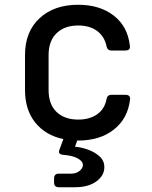

<svg xmlns="http://www.w3.org/2000/svg" viewBox="-20 -580 640 806"><path d="M227 206Q207 206 207 186V169Q207 149 227 149H278Q300 149 314 137.5Q328 126 328 113Q328 97 306.5 85Q285 73 246 70Q221 68 230 47L246 4Q171 -12 128 -65.5Q85 -119 85 -202V-349Q85 -447 146 -503.5Q207 -560 308 -560Q399 -560 457.5 -514.5Q516 -469 525 -389Q529 -368 506 -368H448Q430 -368 427 -387Q418 -428 387 -450.5Q356 -473 308 -473Q251 -473 217.5 -440.5Q184 -408 184 -349V-202Q184 -142 217.5 -110Q251 -78 308 -78Q356 -78 387.5 -100Q419 -122 427 -163Q430 -182 448 -182H506Q528 -182 526 -163Q517 -83 458.5 -36.5Q400 10 308 10Q306 10 304 10L295 36Q322 38 350.5 48.5Q379 59 398.5 77Q418 95 418 122Q418 157 384.5 181.5Q351 206 295 206Z"/></svg>

Font: Pitagon Sans Mono Medium
Style: Regular
Weight: 500
Monospace: yes
Designer: Travis Tran
Foundry: Pitagon
Version: Version 1.001; ttfautohint (v1.8.4.7-5d5b);gftools[0.9.26]